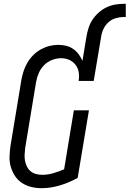

<svg xmlns="http://www.w3.org/2000/svg" viewBox="-20 -978 679 1006"><path d="M198 8Q170 8 143.5 1.5Q117 -5 95 -19.5Q73 -34 58.5 -56Q44 -78 36.5 -104Q29 -130 30 -158Q31 -186 35 -214L92 -559Q96 -582 103.5 -605Q111 -628 123.5 -649.5Q136 -671 154 -689Q172 -707 193.5 -719Q215 -731 238.5 -737Q262 -743 285 -743Q307 -743 327 -738Q347 -733 363.5 -721.5Q380 -710 392 -694Q404 -678 412 -659L433 -786Q437 -809 444 -831.5Q451 -854 464.5 -874.5Q478 -895 497 -912Q516 -929 538 -939.5Q560 -950 583 -954Q606 -958 629 -958H639V-889H629Q609 -889 587.5 -883Q566 -877 549 -862Q532 -847 522.5 -827Q513 -807 510 -786L471 -554H392Q396 -577 392.5 -599Q389 -621 376 -638Q363 -655 343.5 -664Q324 -673 301 -673Q277 -673 253 -664Q229 -655 211 -636.5Q193 -618 183 -595Q173 -572 169 -548L112 -203Q110 -186 109 -169Q108 -152 111 -136Q114 -120 121 -105.5Q128 -91 140 -81Q152 -71 168 -66.5Q184 -62 201 -62Q230 -62 259 -70.5Q288 -79 316 -91L367 -400H446L387 -46Q342 -21 293.5 -6.5Q245 8 198 8Z"/></svg>

Font: Iosevka Algr
Style: Italic
Weight: 400
Italic angle: -9°
Monospace: yes
Designer: Belleve Invis
Foundry: Belleve Invis
Version: Version 26.0.2; ttfautohint (v1.8.3)